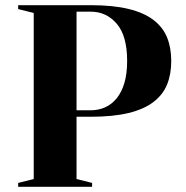

<svg xmlns="http://www.w3.org/2000/svg" viewBox="-20 -720 715 740"><path d="M330 -295Q360 -295 385.5 -306.5Q411 -318 430 -341.5Q449 -365 459.5 -400.5Q470 -436 470 -485Q470 -582 430 -628.5Q390 -675 330 -675H275V-295ZM275 -270V-30L335 -15V0H50V-15L110 -30V-670L50 -685V-700H330Q416 -700 475.5 -685.5Q535 -671 571.5 -643Q608 -615 624 -575.5Q640 -536 640 -485Q640 -434 624 -394.5Q608 -355 571.5 -327Q535 -299 475.5 -284.5Q416 -270 330 -270Z"/></svg>

Font: Yeseva One
Style: Regular
Weight: 400
Designer: Jovanny Lemonad
Foundry: Jovanny Lemonad
Version: Version 2.001; ttfautohint (v0.91) -l 8 -r 50 -G 200 -x 0 -w